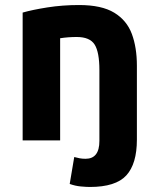

<svg xmlns="http://www.w3.org/2000/svg" viewBox="-20 -558 629 763"><path d="M337 185Q324 185 301.5 183Q279 181 257 173L275 66Q286 69 296.5 71Q307 73 320 73Q375 73 375 2V-279Q375 -351 356 -381Q337 -411 285 -411Q251 -411 219 -406V0H70V-508Q108 -519 168 -528.5Q228 -538 294 -538Q384 -538 434 -507.5Q484 -477 504 -423Q524 -369 524 -297V-3Q524 93 482 139Q440 185 337 185Z"/></svg>

Font: Ubuntu Sans ExtraBold
Style: Regular
Weight: 800
Designer: Dalton Maag Ltd
Foundry: Dalton Maag Ltd
Version: Version 1.006; ttfautohint (v1.8.4.7-5d5b)